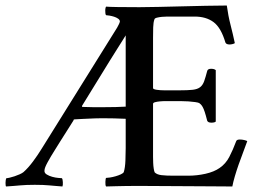

<svg xmlns="http://www.w3.org/2000/svg" viewBox="-38 -672 940 695"><path d="M417 -544Q414 -539 405.5 -525.5Q397 -512 385 -493Q373 -474 359 -451.5Q345 -429 331 -406Q298 -353 259 -289Q259 -288 259 -287Q259 -285 260 -285Q278 -284 299 -284Q320 -284 337 -284Q360 -284 380.5 -284.5Q401 -285 417 -286ZM467 -646Q496 -646 536 -647Q576 -648 619.5 -649Q663 -650 706 -651Q749 -652 783 -652Q788 -615 796.5 -582Q805 -549 812 -516Q810 -514 804 -512.5Q798 -511 793 -511Q781 -511 778 -518Q762 -572 735 -592Q708 -612 667 -612H583Q577 -612 567 -612Q557 -612 547.5 -611Q538 -610 530 -608Q522 -606 521 -602Q517 -591 516.5 -572.5Q516 -554 516 -534V-353Q516 -349 529 -347Q542 -345 558 -345H610Q642 -345 659.5 -347Q677 -349 686.5 -356.5Q696 -364 701 -378Q706 -392 712 -415Q714 -423 726 -423Q738 -423 743 -418V-232Q739 -228 727 -228Q715 -228 712 -235Q707 -255 703 -267Q699 -279 695.5 -285Q692 -291 689 -294Q686 -297 683 -299Q679 -301 668.5 -302.5Q658 -304 644.5 -305Q631 -306 615.5 -306Q600 -306 586 -306Q576 -306 563.5 -306Q551 -306 540.5 -305Q530 -304 523 -302Q516 -300 516 -296V-119Q516 -114 516 -104Q516 -94 516.5 -82.5Q517 -71 518.5 -61.5Q520 -52 522 -48Q530 -40 546.5 -38Q563 -36 590 -36H643Q675 -36 706 -43Q737 -50 757 -64Q779 -79 792 -104Q805 -129 817 -161Q819 -167 830 -167Q838 -167 846.5 -165Q855 -163 857 -161Q850 -141 841.5 -119Q833 -97 825.5 -75.5Q818 -54 812 -33.5Q806 -13 803 3Q769 3 728 2.5Q687 2 643.5 2Q600 2 555 1.5Q510 1 468 1Q417 1 383 2Q349 3 346 3Q343 -1 343.5 -13.5Q344 -26 346 -28Q351 -28 360.5 -29.5Q370 -31 380.5 -34Q391 -37 399.5 -41Q408 -45 410 -49Q415 -65 416 -91Q417 -117 417 -136V-242Q400 -243 375 -243.5Q350 -244 332 -244Q317 -244 305.5 -243.5Q294 -243 283 -242.5Q272 -242 260.5 -241.5Q249 -241 233 -240Q228 -240 228 -236Q216 -217 204 -198Q193 -181 181.5 -162.5Q170 -144 160 -128Q146 -106 134.5 -85Q123 -64 123 -55Q122 -46 131 -40.5Q140 -35 151 -32Q162 -29 172.5 -28Q183 -27 186 -27Q189 -24 189.5 -12.5Q190 -1 188 3Q174 2 162.5 1Q151 0 140 -1Q129 -2 117 -2.5Q105 -3 88 -3Q71 -3 59 -2.5Q47 -2 35.5 -1Q24 0 12 1Q0 2 -16 3Q-18 1 -18 -10Q-18 -21 -15 -27Q-11 -27 -2.5 -29Q6 -31 15 -34Q24 -37 33 -41Q42 -45 47 -49Q64 -64 81.5 -87.5Q99 -111 113 -134L386 -572Q388 -576 391.5 -582.5Q395 -589 396 -594Q396 -600 389.5 -604.5Q383 -609 375 -611.5Q367 -614 358.5 -615.5Q350 -617 346 -617Q344 -619 343.5 -624Q343 -629 343 -634Q343 -639 344 -643Q345 -647 346 -648Q355 -647 388.5 -646.5Q422 -646 467 -646Z"/></svg>

Font: Vermiglione Medium
Style: Regular
Weight: 500
Version: Version 1.000